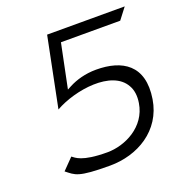

<svg xmlns="http://www.w3.org/2000/svg" viewBox="-108 -663 714 758"><g transform="rotate(-20 248.5 -284.5)"><path d="M51 -39C86 -12 92 1 228 1C344 1 455 -63 475 -188C497 -326 414 -374 305 -374C259 -374 220 -362 191 -347L174 -338L212 -523H461L497 -570H171L112 -277C198 -326 362 -352 409 -266C420 -247 424 -222 419 -192C404 -97 310 -52 236 -52C127 -52 108 -77 96 -85Z"/></g></svg>

Font: Charger Sport
Style: ExLitExtObl
Weight: 200
Designer: Jasper
Foundry: Cannot Into Space Fonts
Version: Version 1.1